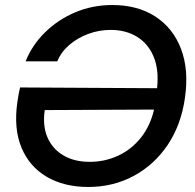

<svg xmlns="http://www.w3.org/2000/svg" viewBox="-20 -732 776 764"><path d="M331 12Q235 12 166 -28.5Q97 -69 65.5 -144.5Q34 -220 49 -325Q51 -338 53.5 -353Q56 -368 60 -384L605 -381Q613 -454 591.5 -506Q570 -558 525.5 -585.5Q481 -613 420 -613Q374 -613 331 -597Q288 -581 255.5 -553Q223 -525 208 -488H82Q108 -553 159.5 -603.5Q211 -654 279.5 -683Q348 -712 427 -712Q528 -712 598.5 -666Q669 -620 700.5 -537Q732 -454 716 -343Q701 -236 648 -156.5Q595 -77 513 -32.5Q431 12 331 12ZM158 -294Q149 -231 169 -185Q189 -139 232.5 -113.5Q276 -88 337 -88Q397 -88 450 -112.5Q503 -137 540.5 -184Q578 -231 593 -296Z"/></svg>

Font: Host Grotesk Medium
Style: Italic
Weight: 500
Italic angle: -8°
Designer: Doğukan Karapınar based on Poppins by Indian Type Foundry, Jonny Pinhorn
Foundry: Element Type
Version: Version 1.001; ttfautohint (v1.8.4.7-5d5b)